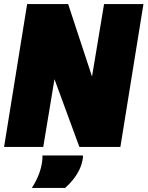

<svg xmlns="http://www.w3.org/2000/svg" viewBox="-22 -720 723 941"><path d="M-2 0 111 -700H312L429 -345L488 -700H681L568 0H367L245 -332L190 0ZM186 42H384Q385 45 385 48.5Q385 52 384 55Q380 85 367 111.5Q354 138 336 160.5Q318 183 297 201H134Q155 169 168 135.5Q181 102 185 68Q186 61 186 54.5Q186 48 186 42Z"/></svg>

Font: Georama ExtraCondensed Thin Black
Style: Italic
Weight: 900
Italic angle: -9°
Version: Version 1.001